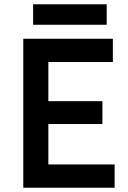

<svg xmlns="http://www.w3.org/2000/svg" viewBox="-20 -878 601 898"><path d="M88.9 0H516.1V-108.9H206.1V-297.9H459V-404.8H206.1V-587.9H507.8V-696.8H88.9ZM134.8 -762.2H479V-857.9H134.8Z"/></svg>

Font: Doppio One
Style: Regular
Weight: 400
Designer: Szymon Celej
Foundry: Sorkin Type Co
Version: Version 1.002